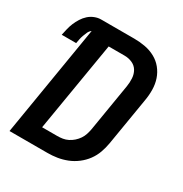

<svg xmlns="http://www.w3.org/2000/svg" viewBox="-171 -863 942 991"><g transform="rotate(30 300.0 -367.5)"><path d="M25 0 134 -659Q123 -651 117.5 -639Q112 -627 107.5 -614.5Q103 -602 100.5 -589.5Q98 -577 96 -565H10Q14 -584 18.5 -603Q23 -622 30.5 -640Q38 -658 49 -675.5Q60 -693 75 -706.5Q90 -720 109 -727.5Q128 -735 146 -735H345Q378 -735 410 -729Q442 -723 469.5 -708Q497 -693 516.5 -669Q536 -645 546 -615.5Q556 -586 556.5 -552.5Q557 -519 551 -486L504 -203Q499 -174 489 -146Q479 -118 461 -93.5Q443 -69 418 -50Q393 -31 365 -20Q337 -9 308.5 -4.5Q280 0 251 0ZM161 -101H251Q267 -101 283 -103.5Q299 -106 314 -113.5Q329 -121 342 -132.5Q355 -144 364.5 -158Q374 -172 379 -187.5Q384 -203 387 -219L434 -503Q438 -527 436.5 -551.5Q435 -576 423.5 -595.5Q412 -615 390.5 -624.5Q369 -634 345 -634H250Z"/></g></svg>

Font: Iosevka Curly Extended
Style: Bold Italic
Weight: 700
Width: 7
Italic angle: -9°
Monospace: yes
Designer: Belleve Invis
Foundry: Belleve Invis
Version: Version 11.1.0; ttfautohint (v1.8.3)